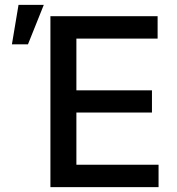

<svg xmlns="http://www.w3.org/2000/svg" viewBox="-20 -774 731 794"><path d="M188.5 -707H631.8V-614.3H295.9V-400.4H608.4V-308.6H295.9V-92.8H635.7V0H188.5ZM56.6 -753.9H161.1L95.7 -590.8H29.3Z"/></svg>

Font: Pretendard GOV Medium
Style: Regular
Weight: 500
Designer: Base glyphs from Inter by Rasmus Andersson; Hangeul glyphs from Noto Sans CJK(Source Han Sans) by Jang Soo-young and Kan
Foundry: Kil Hyung-jin
Version: Version 1.309